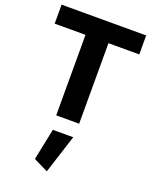

<svg xmlns="http://www.w3.org/2000/svg" viewBox="-195 -825 1038 1309"><g transform="rotate(20 324.5 -171.0)"><path d="M253.9 100.6H401.9L312 380.4L207 329.1ZM408.2 0H241.7V-584H18.1V-721.7H631.8V-584H408.2Z"/></g></svg>

Font: Estedad-FD ExtraBold
Style: Regular
Weight: 800
Designer: Amin Abedi
Version: Version 7.3